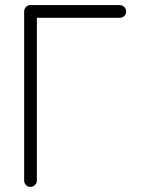

<svg xmlns="http://www.w3.org/2000/svg" viewBox="-20 -722 553 755"><path d="M99 13Q89 13 82 5.5Q75 -2 75 -12V-676Q75 -687 82 -694.5Q89 -702 99 -702H450Q461 -702 468.5 -694.5Q476 -687 476 -676Q476 -666 468.5 -659Q461 -652 450 -652H125V-12Q125 -2 117.5 5.5Q110 13 99 13Z"/></svg>

Font: Zen Kurenaido
Style: ARC
Weight: 400
Designer: Yoshimichi Ohira
Foundry: Positype
Version: Version 1.001